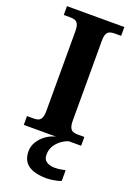

<svg xmlns="http://www.w3.org/2000/svg" viewBox="-177 -779 754 1085"><g transform="rotate(20 200.5 -237.0)"><path d="M28 0V-53H70Q84.6 -53 96.3 -57.5Q108 -62 114.5 -76Q121 -90 121 -118V-596Q121 -624.9 114.3 -638.4Q107.6 -652 96.3 -656.5Q85 -661 70 -661H28V-714H373V-661H331Q317.1 -661 305 -656.5Q293 -652 286.5 -638.5Q280 -624.9 280 -596V-118Q280 -90 286.5 -76Q293 -62 305 -57.5Q317.1 -53 331 -53H373V0ZM253 240Q180 240 142 213.5Q104 187 104 130Q104 99 121 72Q138 45 165 26Q192 7 222 0H299Q278 6 256.5 21.5Q235 37 220.5 60Q206 83 206 115Q206 142.8 225.5 155.4Q245 168 275 168Q289 168 304.5 166Q320 164 338 160V224Q328 229 312 232.5Q296 236 280 238Q264 240 253 240Z"/></g></svg>

Font: Noto Serif Armenian
Style: Regular
Weight: 400
Designer: Monotype Design Team
Foundry: Monotype Imaging Inc.
Version: Version 2.007